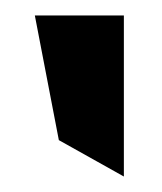

<svg xmlns="http://www.w3.org/2000/svg" viewBox="-20 -797 209 248"><path d="M25 -777 56 -616 140 -569V-777Z"/></svg>

Font: Charger Pro
Style: ExBdExt
Weight: 400
Designer: Jasper
Foundry: Cannot Into Space Fonts
Version: Version 1.09